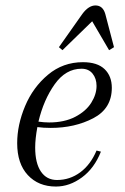

<svg xmlns="http://www.w3.org/2000/svg" viewBox="-20 -672 458 704"><path d="M117 -206Q109 -163 109 -131Q109 -74 130 -43Q151 -12 189 -12Q236 -12 274 -40Q312 -68 334 -120L350 -116Q326 -55 280.5 -21.5Q235 12 185 12Q121 12 82 -30Q43 -72 43 -147Q43 -214 72 -283Q101 -352 156 -398Q211 -444 284 -444Q337 -444 363.5 -418.5Q390 -393 390 -350Q390 -274 322 -238.5Q254 -203 166 -203Q139 -203 117 -206ZM121 -226Q142 -223 160 -223Q216 -223 255.5 -243.5Q295 -264 314.5 -295Q334 -326 334 -357Q334 -384 319.5 -402Q305 -420 279 -420Q221 -420 180.5 -363Q140 -306 121 -226ZM380 -488 318 -594 209 -488 196 -499 282 -621Q305 -652 330 -652Q357 -652 366 -621L398 -499Z"/></svg>

Font: Arapey
Style: Italic
Weight: 400
Italic angle: -12°
Designer: Eduardo Rodriguez Tunni
Foundry: Eduardo Rodriguez Tunni
Version: Version 3.000